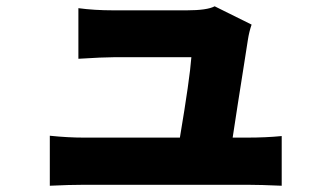

<svg xmlns="http://www.w3.org/2000/svg" viewBox="-20 -554 1040 604"><path d="M711.9 -121.1H756.8Q817.4 -121.1 866.2 -126V30.3Q798.8 27.3 758.8 27.3H244.1Q199.2 27.3 136.7 30.3V-127Q193.4 -121.1 244.1 -121.1H545.9Q577.1 -306.6 582 -374H337.9Q304.7 -374 226.6 -369.1V-528.3Q276.4 -521.5 336.9 -521.5H567.4Q631.8 -521.5 655.3 -534.2L771.5 -476.6Q763.7 -454.1 759.8 -428.7Q755.9 -404.3 747.6 -350.6Q739.3 -296.9 728 -226.1Q716.8 -155.3 711.9 -121.1Z"/></svg>

Font: Gen Shin Gothic Monospace Heavy
Style: Bold
Weight: 800
Designer: [Source Han Sans]
Ryoko NISHIZUKA  (kana & ideographs); Paul D. Hunt (Latin, Greek & Cyrillic); Wenlong ZHANG  (bopomofo
Version: Version 1.002.20150607